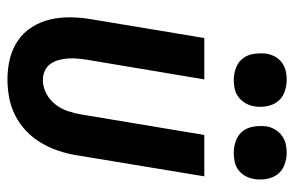

<svg xmlns="http://www.w3.org/2000/svg" viewBox="-157 -624 789 515"><g transform="rotate(90 237.5 -366.5)"><path d="M193 8Q164 8 137.5 1.5Q111 -5 89 -20Q67 -35 52.5 -58Q38 -81 32 -107.5Q26 -134 26.5 -162.5Q27 -191 32 -219L82 -520H193L140 -204Q138 -191 137 -178Q136 -165 137 -152.5Q138 -140 141.5 -128Q145 -116 152 -106.5Q159 -97 170.5 -92Q182 -87 195 -87Q213 -87 230.5 -96Q248 -105 260 -120.5Q272 -136 278 -154Q284 -172 287 -190L342 -520H453L396 -175Q392 -151 384 -127.5Q376 -104 363 -82Q350 -60 331 -42Q312 -24 289 -12.5Q266 -1 241.5 3.5Q217 8 193 8ZM390 -599Q373 -599 357 -605Q341 -611 331.5 -623.5Q322 -636 319.5 -653Q317 -670 319 -687Q321 -699 327.5 -710Q334 -721 344.5 -728.5Q355 -736 366.5 -738.5Q378 -741 389 -741Q406 -741 422 -735Q438 -729 447.5 -716.5Q457 -704 460 -687Q463 -670 460 -653Q458 -641 452 -630Q446 -619 436 -611.5Q426 -604 414 -601.5Q402 -599 390 -599ZM195 -599Q178 -599 162 -605Q146 -611 136.5 -623.5Q127 -636 124.5 -653Q122 -670 124 -687Q126 -699 132 -710Q138 -721 148.5 -728.5Q159 -736 170.5 -738.5Q182 -741 194 -741Q211 -741 227 -735Q243 -729 252.5 -716.5Q262 -704 265 -687Q268 -670 265 -653Q263 -641 256.5 -630Q250 -619 240 -611.5Q230 -604 218 -601.5Q206 -599 195 -599Z"/></g></svg>

Font: Iosevka QP
Style: Bold Italic
Weight: 700
Italic angle: -9°
Designer: Belleve Invis
Foundry: Belleve Invis
Version: Version 20.0.0; ttfautohint (v1.8.4)